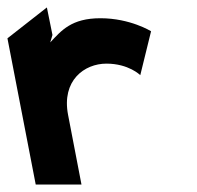

<svg xmlns="http://www.w3.org/2000/svg" viewBox="-66 -496 530 516"><path d="M340 -412C340 -412 284 -447 204 -447C126 -447 99 -414 69 -382L75 -402L60 -476L-46 -393L30 0H153L117 -187C99 -280 161 -325 220 -325C280 -325 311 -294 311 -294Z"/></svg>

Font: Charger EcoBlack
Style: OpObl
Weight: 1000
Designer: Jasper
Foundry: Cannot Into Space Fonts
Version: Version 1.1